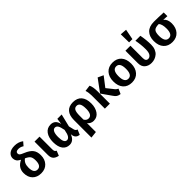

<svg xmlns="http://www.w3.org/2000/svg" viewBox="233 -2231 3852 3852"><g transform="rotate(-45 2159.5 -304.5)"><path d="M336 -514Q443 -470 491 -410Q539 -350 539 -247Q539 -130 471.5 -57Q404 16 289 16Q173 16 105.5 -52.5Q38 -121 38 -241Q38 -392 191 -464Q134 -495 113 -528Q92 -561 92 -605Q92 -670 144.5 -713.5Q197 -757 297 -757Q406 -757 485 -697L419 -620Q366 -656 308 -656Q230 -656 230 -602Q230 -575 249.5 -558Q269 -541 336 -514ZM391 -247Q391 -321 366.5 -358Q342 -395 267 -429Q223 -396 204 -353Q185 -310 185 -246Q185 -90 288 -90Q391 -90 391 -247Z M782 -530V-170Q782 -134 791.5 -116.5Q801 -99 826 -87L784 16Q710 1 675 -38Q640 -77 640 -152V-530Z M1110 -546Q1239 -546 1269 -401L1287 -530H1410L1344 -258L1371 -145Q1382 -102 1424 -92L1378 16Q1284 3 1267 -78L1260 -119Q1208 16 1095 16Q1002 16 948.5 -55Q895 -126 895 -261Q895 -389 952 -467.5Q1009 -546 1110 -546ZM1127 -441Q1086 -441 1063 -395.5Q1040 -350 1040 -261Q1040 -89 1123 -89Q1160 -89 1187.5 -128.5Q1215 -168 1233 -271Q1215 -367 1191 -404Q1167 -441 1127 -441Z M1743 -546Q1862 -546 1925 -474Q1988 -402 1988 -266Q1988 -144 1931.5 -64Q1875 16 1778 16Q1695 16 1647 -48V204L1505 220V-274Q1505 -407 1565 -476.5Q1625 -546 1743 -546ZM1738 -90Q1840 -90 1840 -265Q1840 -361 1815.5 -401.5Q1791 -442 1744 -442Q1691 -442 1669 -398Q1647 -354 1647 -259V-148Q1680 -90 1738 -90Z M2563 -491 2404 -285 2524 -134Q2548 -104 2583 -90L2536 16Q2490 11 2458.5 -8.5Q2427 -28 2398 -74L2252 -282L2446 -545ZM2214 -543Q2248 -477 2248 -344V0H2106V-376Q2106 -455 2083 -526Z M3119 -265Q3119 -138 3051 -61Q2983 16 2865 16Q2746 16 2678.5 -58.5Q2611 -133 2611 -265Q2611 -393 2679 -469.5Q2747 -546 2866 -546Q2985 -546 3052 -471.5Q3119 -397 3119 -265ZM2866 -440Q2759 -440 2759 -265Q2759 -90 2865 -90Q2971 -90 2971 -265Q2971 -440 2866 -440Z M3386 -829 3526 -818 3483 -596H3390ZM3643 -530Q3671 -386 3671 -250Q3671 -182 3649 -129Q3627 -76 3590.5 -45.5Q3554 -15 3510.5 0.5Q3467 16 3419 16Q3332 16 3275.5 -33Q3219 -82 3219 -176V-530H3361V-180Q3361 -90 3428 -90Q3470 -90 3499.5 -130.5Q3529 -171 3529 -261Q3529 -389 3502 -530Z M4305 -530V-425L4195 -432Q4266 -376 4266 -260Q4266 -136 4198 -60Q4130 16 4012 16Q3893 16 3825.5 -58.5Q3758 -133 3758 -265Q3758 -392 3827.5 -465Q3897 -538 4035 -538Q4141 -538 4305 -530ZM4118 -260Q4118 -385 4071 -436H4068Q3975 -436 3940.5 -400.5Q3906 -365 3906 -265Q3906 -90 4012 -90Q4118 -90 4118 -260Z"/></g></svg>

Font: Fira Sans SemiBold
Style: Regular
Weight: 600
Designer: bBox Type GmbH & Carrois Corporate GbR & Edenspiekermann AG
Foundry: bBox Type GmbH & Carrois Corporate GbR & Edenspiekermann AG
Version: Version 4.301;PS 004.301;hotconv 1.0.88;makeotf.lib2.5.64775